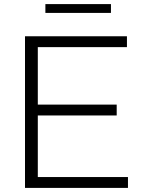

<svg xmlns="http://www.w3.org/2000/svg" viewBox="-20 -917 697 937"><path d="M102 0V-740H599.5V-687H164.5V-406.5H549.5V-353.5H164.5V-53H604.5V0ZM201.5 -854V-897H521.5V-854Z"/></svg>

Font: Encode Sans Expanded Expanded Light
Style: Regular
Weight: 300
Width: 7
Designer: Multiple Designers
Foundry: Impallari Type
Version: Version 3.000; ttfautohint (v1.8.3) -l 8 -r 50 -G 200 -x 14 